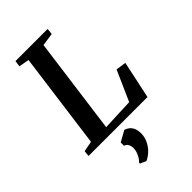

<svg xmlns="http://www.w3.org/2000/svg" viewBox="-306 -833 1201 1201"><g transform="rotate(-45 294.5 -232.0)"><path d="M-3.5 0 0.5 -38.5 70 -52 155.5 -690 87.5 -702.5 93 -743H377.5L373.5 -702.5L288 -690L202 -49.5L414.5 -58.5L503.5 -259L571 -249L518 0ZM190.5 261 191 252Q201.5 243.5 210.5 228.5Q219.5 213.5 225.5 196Q231.5 178.5 230.5 162.5Q230.5 144.5 222.2 130Q214 115.5 198.5 111.5V82.5L270.5 42.5Q302.5 53.5 316.2 76.5Q330 99.5 329.5 133.5Q329 167 314.2 196.5Q299.5 226 276.8 247.2Q254 268.5 230 278.5Z"/></g></svg>

Font: Merriweather 48pt SemiBold
Style: Italic
Weight: 600
Italic angle: -7.8°
Designer: Eben Sorkin
Foundry: Eben Sorkin
Version: Version 2.101